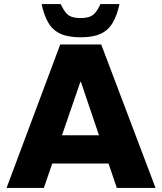

<svg xmlns="http://www.w3.org/2000/svg" viewBox="-20 -917 791 937"><path d="M12 0 274 -700H474L739 0H550L375 -517H372L194 0ZM210 -119V-257H537V-119ZM373 -735Q313 -735 275.5 -752Q238 -769 216.5 -805Q195 -841 183 -897H276Q289 -870 301.5 -855Q314 -840 331 -834.5Q348 -829 373 -829Q398 -829 415 -834.5Q432 -840 445 -855Q458 -870 470 -897H563Q551 -841 529.5 -805Q508 -769 471 -752Q434 -735 373 -735Z"/></svg>

Font: REM
Style: Bold
Weight: 700
Designer: Octavio Pardo
Foundry: Ashler Design
Version: Version 1.005;gftools[0.9.28]